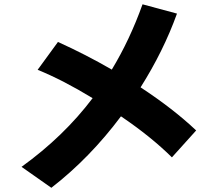

<svg xmlns="http://www.w3.org/2000/svg" viewBox="-20 -829 1040 909"><path d="M817.9 -764.6Q753.9 -586.9 645.5 -415.5Q800.8 -313.5 908.7 -211.4L793.9 -84Q694.8 -182.1 552.7 -278.3Q405.3 -81.1 223.1 60.1L82 -39.1Q282.2 -183.6 418.5 -364.3Q277.3 -450.2 158.2 -498.5L254.4 -630.4Q386.2 -570.8 509.3 -499.5Q594.7 -640.6 654.8 -808.6Z"/></svg>

Font: Droid Sans
Style: Regular
Weight: 400
Foundry: Ascender Corporation
Version: Version 1.00 build 114